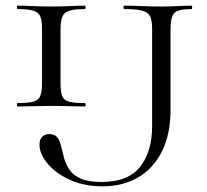

<svg xmlns="http://www.w3.org/2000/svg" viewBox="-20 -645 730 678"><path d="M193.8 -350Q193.8 -321 199.6 -306Q205.3 -291 224.1 -286Q242.8 -281 279.5 -281Q282.4 -281 282.4 -275Q282.4 -269 279.6 -269Q255.1 -269 225.4 -270Q195.8 -271 160.1 -271Q127.5 -271 96.9 -270Q66.3 -269 41.8 -269Q39.8 -269 39.8 -275Q39.8 -281 41.7 -281Q78.3 -281 97.1 -286Q115.9 -291 122.1 -306Q128.4 -321 128.4 -350V-544Q128.4 -573 122.1 -587.5Q115.9 -602 97.1 -607.5Q78.3 -613 41.7 -613Q39.8 -613 39.8 -619Q39.8 -625 41.8 -625Q66.3 -625 96.9 -623.5Q127.5 -622 160.1 -622Q195.8 -622 226.4 -623.5Q257 -625 279.6 -625Q282.4 -625 282.4 -619Q282.4 -613 279.5 -613Q242.9 -613 224.6 -607Q206.3 -601 200.1 -586Q193.8 -571 193.8 -542ZM656.4 -625Q658.6 -625 658.6 -619Q658.6 -613 656.4 -613Q608.8 -613 595.5 -599Q582.2 -585 582.2 -542V-258Q582.2 -170 551.5 -109.5Q520.8 -49 466.8 -18Q412.8 13 342.6 13Q277.6 13 226.9 -10Q176.2 -33 147.8 -67.5Q119.4 -102 119.4 -134.8Q119.4 -151.4 128.4 -161.4Q137.4 -171.4 153.4 -171.4Q174 -171.4 182.9 -159.2Q191.8 -147 196.1 -127.7Q200.4 -108.4 206.2 -86.9Q212 -65.4 224.9 -46.1Q237.8 -26.8 264.4 -14.6Q291 -2.4 338 -2.4Q432.8 -2.4 475 -56.3Q517.2 -110.2 517.2 -200V-544Q517.2 -573 510 -587.5Q502.7 -602 481.5 -607.5Q460.3 -613 418.9 -613Q416 -613 416 -619Q416 -625 418.8 -625Q447.4 -625 480.4 -623.5Q513.4 -622 548.1 -622Q580.8 -622 607.9 -623.5Q635 -625 656.4 -625Z"/></svg>

Font: Cormorant Infant Light
Style: Regular
Weight: 300
Designer: Christian Thalmann (Catharsis Fonts)
Foundry: Catharsis Fonts
Version: Version 4.001